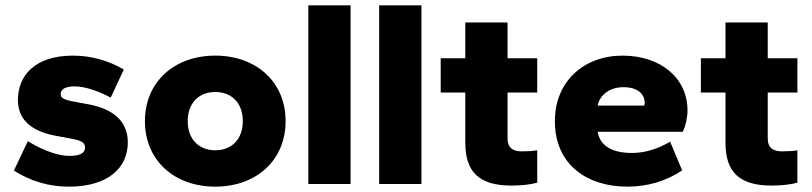

<svg xmlns="http://www.w3.org/2000/svg" viewBox="-20 -688 3036 718"><path d="M237 10C384 10 458 -60 458 -156C458 -233 405 -282 305 -299L251 -309C216 -316 207 -323 207 -336C207 -355 225 -365 260 -365C299 -365 351 -346 394 -323L443 -428C387 -461 321 -480 253 -480C109 -480 47 -404 47 -314C47 -241 96 -196 195 -179L249 -169C285 -162 298 -155 298 -136C298 -115 278 -105 239 -105C203 -105 148 -121 84 -160L32 -50C95 -10 164 10 237 10Z M785 10C938 10 1048 -88 1048 -235C1048 -382 938 -480 785 -480C632 -480 522 -382 522 -235C522 -88 632 10 785 10ZM785 -126C724 -126 682 -167 682 -235C682 -303 724 -344 785 -344C846 -344 888 -303 888 -235C888 -167 846 -126 785 -126Z M1291 0V-668H1133V0Z M1556 0V-668H1398V0Z M1893 6C1929 6 1966 2 1989 -5V-126C1974 -123 1947 -122 1931 -122C1894 -122 1878 -139 1878 -170V-342H1989V-470H1878V-604H1720V-470H1628V-342H1720V-155C1720 -47 1769 6 1893 6Z M2326 10C2402 10 2472 -11 2531 -51L2486 -158C2443 -133 2395 -116 2343 -116C2270 -116 2224 -142 2215 -195H2533C2544 -216 2551 -250 2551 -275C2551 -396 2451 -480 2308 -480C2165 -480 2055 -385 2055 -235C2055 -70 2178 10 2326 10ZM2312 -362C2365 -362 2391 -336 2391 -303C2391 -300 2390 -297 2389 -293H2215C2223 -333 2259 -362 2312 -362Z M2866 6C2902 6 2939 2 2962 -5V-126C2947 -123 2920 -122 2904 -122C2867 -122 2851 -139 2851 -170V-342H2962V-470H2851V-604H2693V-470H2601V-342H2693V-155C2693 -47 2742 6 2866 6Z"/></svg>

Font: Gantari ExtraBold
Style: Regular
Weight: 800
Designer: Anugrah Pasau
Foundry: Lafontype
Version: Version 1.000